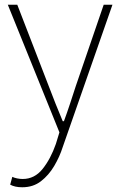

<svg xmlns="http://www.w3.org/2000/svg" viewBox="-20 -547 508 811"><path d="M74 244Q43 244 23 233L32 200Q40 204 52 206.5Q64 209 76 209Q126 209 160 166.5Q194 124 216 61L231 12L13 -527H53L186 -183Q199 -149 214.5 -109.5Q230 -70 245 -35H250Q263 -70 276 -109.5Q289 -149 300 -183L418 -527H455L245 74Q232 115 209 154Q186 193 153 218.5Q120 244 74 244Z"/></svg>

Font: Source Han Sans SC ExtraLight
Style: Regular
Weight: 250
Designer: Ryoko NISHIZUKA 西塚涼子 (kana, bopomofo & ideographs); Paul D. Hunt (Latin, Greek & Cyrillic); Sandoll Communications 산돌커뮤니
Foundry: Adobe
Version: Version 2.004;hotconv 1.0.118;makeotfexe 2.5.65603